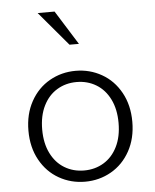

<svg xmlns="http://www.w3.org/2000/svg" viewBox="-56 -845 732 904"><g transform="rotate(-5 310.0 -393.0)"><path d="M64.5 -250Q64.5 -328.5 97.5 -388.2Q130.5 -448 186.8 -480Q243 -512 310 -512Q377 -512 433.2 -480Q489.5 -448 522.5 -388.2Q555.5 -328.5 555.5 -250Q555.5 -171.5 522.5 -111.8Q489.5 -52 433.2 -20Q377 12 310 12Q243 12 186.8 -20Q130.5 -52 97.5 -111.8Q64.5 -171.5 64.5 -250ZM490.5 -250Q490.5 -315 467 -362.2Q443.5 -409.5 402.5 -434.2Q361.5 -459 310 -459Q258.5 -459 217.5 -434.2Q176.5 -409.5 153 -362.2Q129.5 -315 129.5 -250Q129.5 -185 153 -137.8Q176.5 -90.5 217.5 -65.8Q258.5 -41 310 -41Q361.5 -41 402.5 -65.8Q443.5 -90.5 467 -137.8Q490.5 -185 490.5 -250ZM156 -798.5H236L337 -637H292.5Z"/></g></svg>

Font: Monaspace Xenon Var ExtraLight
Style: Regular
Weight: 200
Designer: Riley Cran and the Lettermatic Team
Version: Version 1.200 (Monaspace Xenon Var)